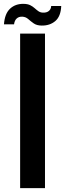

<svg xmlns="http://www.w3.org/2000/svg" viewBox="-51 -974 337 994"><path d="M53.2 0V-800H181.9V0ZM213.9 -942.9H266Q263.7 -889.1 235.3 -865Q207 -841 164.8 -841.6Q139 -841.9 123.4 -853Q107.7 -864.1 95 -875.4Q82.3 -886.7 64.8 -887.6Q46.9 -888.6 35.6 -878.4Q24.3 -868.2 21.7 -848H-30.5Q-26.5 -903.5 1.4 -929.3Q29.2 -955 72.2 -954Q92.6 -953.6 105.7 -947Q118.9 -940.3 128.6 -931.5Q138.3 -922.6 148 -915.9Q157.6 -909.2 170.7 -908.6Q190.5 -907.7 201.9 -917.2Q213.4 -926.7 213.9 -942.9Z"/></svg>

Font: Big Shoulders Stencil Text SC Thin
Style: Regular
Weight: 100
Designer: Patric King
Foundry: XO Type Co
Version: Version 2.001